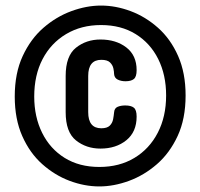

<svg xmlns="http://www.w3.org/2000/svg" viewBox="-20 -705 720 690"><path d="M337 -35Q284 -35 230.5 -55Q177 -75 132 -115Q87 -155 60 -216Q33 -277 33 -358Q33 -442 61.5 -503.5Q90 -565 136 -605Q182 -645 236.5 -665Q291 -685 343 -685Q396 -685 449.5 -665Q503 -645 548 -605Q593 -565 620 -504Q647 -443 647 -362Q647 -278 618.5 -216.5Q590 -155 544 -115Q498 -75 443.5 -55Q389 -35 337 -35ZM337 -105Q409 -105 463 -137.5Q517 -170 547 -228Q577 -286 577 -362Q577 -436 548.5 -493Q520 -550 467.5 -582.5Q415 -615 343 -615Q272 -615 217.5 -582.5Q163 -550 133 -492.5Q103 -435 103 -358Q103 -285 131.5 -227.5Q160 -170 212.5 -137.5Q265 -105 337 -105ZM341 -171Q290 -171 253 -200.5Q216 -230 216 -302V-432Q216 -504 253 -533.5Q290 -563 341 -563Q397 -563 434 -534.5Q471 -506 471 -453Q471 -429 461 -421Q451 -413 431 -413Q415 -413 403 -419Q391 -425 390 -439Q390 -447 387.5 -459Q385 -471 375.5 -480.5Q366 -490 344 -490Q297 -490 297 -432V-302Q297 -244 344 -244Q365 -244 374.5 -253.5Q384 -263 386.5 -276.5Q389 -290 390 -301Q391 -316 402.5 -321Q414 -326 430 -326Q451 -326 461 -318Q471 -310 471 -286Q471 -231 434 -201Q397 -171 341 -171Z"/></svg>

Font: Dosis ExtraLight ExtraBold
Style: Regular
Weight: 800
Version: Version 3.001; ttfautohint (v1.8.2)